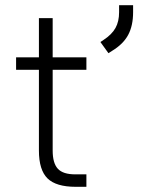

<svg xmlns="http://www.w3.org/2000/svg" viewBox="-20 -720 555 740"><path d="M130 -140V-451H42V-499H130V-650H183V-499H313V-451H183V-140Q183 -91 203 -69.5Q223 -48 270 -48H313V0H272Q196 0 163 -32.5Q130 -65 130 -140ZM367 -558 379 -566Q411 -587 425 -612Q439 -637 439 -673V-700H493V-673Q493 -621 474 -585.5Q455 -550 412 -524L398 -515Z"/></svg>

Font: Bai Jamjuree Light
Style: Regular
Weight: 300
Designer: Katatrad Aksorn Co.,Ltd.
Foundry: Cadson Demak Co.,Ltd.
Version: Version 1.000; ttfautohint (v1.6)